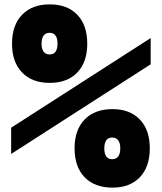

<svg xmlns="http://www.w3.org/2000/svg" viewBox="-20 -839 740 878"><path d="M31 -135V-255L669 -665V-545ZM494 19Q413 19 367 -28.5Q321 -76 321 -161Q321 -245 367 -292.5Q413 -340 494 -340Q574 -340 619.5 -292.5Q665 -245 665 -161Q665 -76 619.5 -28.5Q574 19 494 19ZM493 -111Q511 -111 520.5 -123.5Q530 -136 530 -161Q530 -185 520.5 -197.5Q511 -210 493 -210Q475 -210 466 -197.5Q457 -185 457 -160Q457 -136 466 -123.5Q475 -111 493 -111ZM207 -819Q288 -819 333.5 -771.5Q379 -724 379 -639Q379 -555 333.5 -507.5Q288 -460 207 -460Q127 -460 81 -507.5Q35 -555 35 -639Q35 -724 81 -771.5Q127 -819 207 -819ZM207 -689Q189 -689 179.5 -676.5Q170 -664 170 -639Q170 -615 179.5 -602.5Q189 -590 207 -590Q225 -590 234 -602.5Q243 -615 243 -640Q243 -664 234 -676.5Q225 -689 207 -689Z"/></svg>

Font: Martian Mono
Style: Bold
Weight: 700
Designer: Roman Shamin
Foundry: Evil Martians
Version: Version 1.000